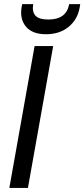

<svg xmlns="http://www.w3.org/2000/svg" viewBox="-20 -923 414 943"><path d="M25.9 0 149.9 -696.8H241.2L117.2 0ZM371.1 -884.8Q360.8 -827.1 316.9 -791Q272.9 -754.9 206.1 -754.9Q139.2 -754.9 107.9 -791.7Q76.7 -828.6 85.9 -886.2L88.9 -902.8H143.1Q136.7 -865.2 154.1 -846.2Q171.4 -827.1 217.8 -827.1Q306.2 -827.1 319.8 -902.8H374Z"/></svg>

Font: SVN-Poppins
Style: Italic
Weight: 400
Italic angle: -10°
Designer: Ninad Kale (Devanagari), Jonny Pinhorn (Latin)
Foundry: Indian Type Foundry
Version: Version 3.002 2017